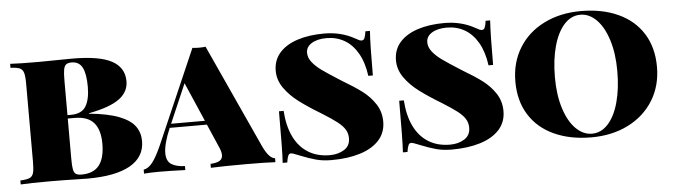

<svg xmlns="http://www.w3.org/2000/svg" viewBox="-43 -786 3384 964"><g transform="rotate(-5 1649.0 -304.0)"><path d="M654.3 -164.1Q654.3 -84 580.8 -42Q507.3 0 364.7 0L312.5 -1Q241.2 -2.9 172.4 -2.9Q76.7 -2.9 28.3 0V-20Q60.5 -21.5 75 -27.8Q89.4 -34.2 94.5 -51.3Q99.6 -68.4 99.6 -106V-502Q99.6 -540 94.2 -557.1Q88.9 -574.2 74.7 -580.3Q60.5 -586.4 28.3 -587.9V-607.9Q76.7 -605 170.4 -605Q190.9 -605 292 -606.4L341.3 -606.9Q477.5 -606.9 540 -573Q602.5 -539.1 602.5 -470.2Q602.5 -416.5 555.2 -381.6Q507.8 -346.7 400.4 -326.2V-324.2Q496.1 -314.9 552 -293Q607.9 -271 631.1 -238.8Q654.3 -206.5 654.3 -164.1ZM292.5 -502V-326.2H309.6Q364.3 -326.2 385.5 -361.1Q406.7 -396 406.7 -459Q406.7 -523.9 390.4 -555.9Q374 -587.9 336.4 -587.9Q317.4 -587.9 308.3 -580.8Q299.3 -573.7 295.9 -555.9Q292.5 -538.1 292.5 -502ZM454.6 -168Q454.6 -237.8 424.1 -273.4Q393.6 -309.1 326.7 -309.1H292.5V-106Q292.5 -69.3 295.9 -52.5Q299.3 -35.6 308.6 -29.3Q317.9 -22.9 337.4 -22.9Q397.9 -22.9 426.3 -59.6Q454.6 -96.2 454.6 -168Z M1312 -20V0Q1260.7 -2.9 1165 -2.9Q1043.9 -2.9 986.8 0V-20Q1017.6 -21.5 1032.7 -30.5Q1047.9 -39.6 1047.9 -59.1Q1047.9 -77.1 1035.2 -104L985.8 -217.8H798.3Q765.1 -139.6 765.1 -93.8Q765.1 -53.2 789.3 -37.4Q813.5 -21.5 857.9 -20V0Q783.2 -2.9 727.1 -2.9Q680.2 -2.9 649.9 0V-20Q673.3 -23.9 694.3 -50Q715.3 -76.2 742.2 -137.2L946.8 -607.9Q961.9 -606 980 -606Q999 -606 1013.2 -607.9L1252.9 -84Q1282.7 -21.5 1312 -20ZM892.1 -434.6 807.1 -237.8H977.5Z M1763.2 -585Q1778.8 -576.2 1784.9 -573.5Q1791 -570.8 1797.4 -570.8Q1806.6 -570.8 1811.5 -581.5Q1816.4 -592.3 1819.3 -615.2H1842.3Q1837.4 -550.3 1837.4 -391.1H1814.5Q1805.2 -459.5 1778.3 -505.9Q1751.5 -552.2 1711.4 -575.2Q1671.4 -598.1 1622.1 -598.1Q1574.7 -598.1 1546.4 -580.3Q1518.1 -562.5 1518.1 -533.2Q1518.1 -508.3 1535.9 -485.6Q1553.7 -462.9 1582.8 -441.9Q1611.8 -420.9 1668.9 -384.8L1681.2 -377Q1740.2 -342.3 1778.6 -313.5Q1816.9 -284.7 1843 -245.4Q1869.1 -206.1 1869.1 -155.8Q1869.1 -100.6 1834.7 -62.5Q1800.3 -24.4 1738.3 -5.1Q1676.3 14.2 1594.2 14.2Q1550.3 14.2 1515.4 4.6Q1480.5 -4.9 1439.5 -21.5L1428.2 -25.9Q1401.9 -37.1 1393.1 -37.1Q1384.3 -37.1 1379.4 -26.9Q1374.5 -16.6 1371.1 6.8H1348.1Q1352.1 -53.2 1352.1 -252.9H1375.5Q1380.4 -176.3 1406.7 -122.1Q1433.1 -67.9 1479 -39.6Q1524.9 -11.2 1587.4 -11.2Q1629.9 -11.2 1660.2 -30.3Q1690.4 -49.3 1690.4 -87.9Q1690.4 -112.8 1678 -132.6Q1665.5 -152.3 1639.9 -172.1Q1614.3 -191.9 1567.4 -221.2Q1500 -261.7 1454.8 -295.7Q1409.7 -329.6 1381.6 -369.9Q1353.5 -410.2 1353.5 -456.1Q1353.5 -510.3 1386.5 -547.4Q1419.4 -584.5 1477.5 -603.3Q1535.6 -622.1 1611.3 -622.1Q1695.8 -622.1 1763.2 -585Z M2369.1 -585Q2384.8 -576.2 2390.9 -573.5Q2397 -570.8 2403.3 -570.8Q2412.6 -570.8 2417.5 -581.5Q2422.4 -592.3 2425.3 -615.2H2448.2Q2443.4 -550.3 2443.4 -391.1H2420.4Q2411.1 -459.5 2384.3 -505.9Q2357.4 -552.2 2317.4 -575.2Q2277.3 -598.1 2228 -598.1Q2180.7 -598.1 2152.3 -580.3Q2124 -562.5 2124 -533.2Q2124 -508.3 2141.8 -485.6Q2159.7 -462.9 2188.7 -441.9Q2217.8 -420.9 2274.9 -384.8L2287.1 -377Q2346.2 -342.3 2384.5 -313.5Q2422.9 -284.7 2449 -245.4Q2475.1 -206.1 2475.1 -155.8Q2475.1 -100.6 2440.7 -62.5Q2406.2 -24.4 2344.2 -5.1Q2282.2 14.2 2200.2 14.2Q2156.2 14.2 2121.3 4.6Q2086.4 -4.9 2045.4 -21.5L2034.2 -25.9Q2007.8 -37.1 1999 -37.1Q1990.2 -37.1 1985.4 -26.9Q1980.5 -16.6 1977.1 6.8H1954.1Q1958 -53.2 1958 -252.9H1981.4Q1986.3 -176.3 2012.7 -122.1Q2039.1 -67.9 2085 -39.6Q2130.9 -11.2 2193.4 -11.2Q2235.8 -11.2 2266.1 -30.3Q2296.4 -49.3 2296.4 -87.9Q2296.4 -112.8 2283.9 -132.6Q2271.5 -152.3 2245.8 -172.1Q2220.2 -191.9 2173.3 -221.2Q2106 -261.7 2060.8 -295.7Q2015.6 -329.6 1987.5 -369.9Q1959.5 -410.2 1959.5 -456.1Q1959.5 -510.3 1992.4 -547.4Q2025.4 -584.5 2083.5 -603.3Q2141.6 -622.1 2217.3 -622.1Q2301.8 -622.1 2369.1 -585Z M3262.2 -310.1Q3262.2 -214.4 3216.6 -140.9Q3170.9 -67.4 3089.6 -26.6Q3008.3 14.2 2904.3 14.2Q2797.4 14.2 2716.6 -22.7Q2635.7 -59.6 2591.6 -129.9Q2547.4 -200.2 2547.4 -297.9Q2547.4 -393.6 2592.8 -467.3Q2638.2 -541 2719.7 -581.5Q2801.3 -622.1 2905.3 -622.1Q3012.2 -622.1 3093 -585.2Q3173.8 -548.3 3218 -478Q3262.2 -407.7 3262.2 -310.1ZM2747.1 -301.8Q2747.1 -212.9 2768.6 -145.3Q2790 -77.6 2826.9 -40.8Q2863.8 -3.9 2908.2 -3.9Q2954.6 -3.9 2989.5 -42.2Q3024.4 -80.6 3043.2 -149.2Q3062 -217.8 3062 -306.2Q3062 -395 3040.5 -462.9Q3019 -530.8 2982.4 -567.4Q2945.8 -604 2901.4 -604Q2855 -604 2820.1 -565.7Q2785.2 -527.3 2766.1 -458.7Q2747.1 -390.1 2747.1 -301.8Z"/></g></svg>

Font: TypoPRO Playfair Display SC
Style: Regular
Weight: 900
Designer: Claus Eggers Sørensen
Foundry: Claus Eggers Sørensen
Version: Version 1.004;PS 001.004;hotconv 1.0.70;makeotf.lib2.5.58329